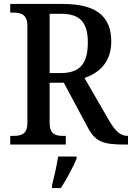

<svg xmlns="http://www.w3.org/2000/svg" viewBox="-20 -734 670 975"><path d="M32 0H314V-44H301C262 -44 232 -52 232 -110V-314H304L424 -90C463 -15 501 0 611 0H630V-44H627C589 -44 564 -71 532 -125L409 -338C478 -362 545 -413 545 -523C545 -651 469 -714 298 -714H32V-670H49C86 -670 119 -661 119 -603V-110C119 -52 87 -44 49 -44H32ZM289 -363H232V-664H290C387 -664 426 -620 426 -519C426 -416 390 -363 289 -363ZM244 208V221H289C316 179 353 113 369 71V61H275C268 108 255 165 244 208Z"/></svg>

Font: Noto Serif Ethiopic SemiCondensed Medium
Style: Regular
Weight: 500
Width: 4
Designer: Monotype Design Team
Foundry: Monotype Imaging Inc.
Version: Version 2.102